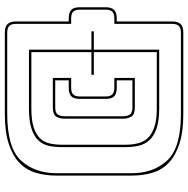

<svg xmlns="http://www.w3.org/2000/svg" viewBox="-12 -758 780 796"><g transform="rotate(90 378.0 -360.0)"><path d="M115 10Q91 10 80 -1Q69 -12 69 -36V-255H56Q32 -255 21 -265.5Q10 -276 10 -301V-408Q10 -432 21 -443Q32 -454 56 -454H69V-684Q69 -708 80 -719Q91 -730 115 -730H452Q526 -730 575.5 -714Q625 -698 654.5 -670Q684 -642 696 -602.5Q708 -563 708 -516V-204Q708 -157 696 -117.5Q684 -78 654.5 -50Q625 -22 575.5 -6Q526 10 452 10ZM452 0Q593 0 645.5 -57Q698 -114 698 -204V-516Q698 -606 645.5 -663Q593 -720 452 -720H115Q96 -720 87.5 -711.5Q79 -703 79 -684V-444H56Q37 -444 28.5 -435.5Q20 -427 20 -408V-301Q20 -282 28.5 -273.5Q37 -265 56 -265H79V-36Q79 -17 87.5 -8.5Q96 0 115 0ZM186 -90V-349H110V-359H186V-630H430Q481 -630 512.5 -619Q544 -608 561 -589.5Q578 -571 584 -545.5Q590 -520 590 -491V-226Q590 -197 584.5 -172Q579 -147 562 -129Q545 -111 513 -100.5Q481 -90 430 -90ZM290 -349H196V-100H430Q478 -100 507.5 -109.5Q537 -119 553 -135.5Q569 -152 574.5 -175.5Q580 -199 580 -226V-491Q580 -518 574 -542Q568 -566 552 -583Q536 -600 506.5 -610Q477 -620 430 -620H196V-359H290ZM303 -189V-265H344Q363 -265 371.5 -273.5Q380 -282 380 -301V-408Q380 -427 371.5 -435.5Q363 -444 344 -444H303V-529H425Q455 -529 463.5 -514.5Q472 -500 472 -481V-238Q472 -218 463.5 -203.5Q455 -189 425 -189ZM344 -255H313V-199H425Q449 -199 455.5 -210.5Q462 -222 462 -238V-481Q462 -496 455.5 -507.5Q449 -519 425 -519H313V-454H344Q368 -454 379 -443.5Q390 -433 390 -408V-301Q390 -276 379 -265.5Q368 -255 344 -255Z"/></g></svg>

Font: Bungee Outline
Style: Regular
Weight: 400
Designer: David Jonathan Ross
Foundry: David Jonathan Ross
Version: Version 1.001;PS 1.0;hotconv 1.0.72;makeotf.lib2.5.5900